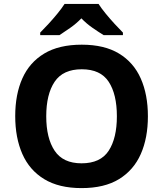

<svg xmlns="http://www.w3.org/2000/svg" viewBox="-20 -954 836 984"><path d="M738 -358Q738 -247 701.5 -164.5Q665 -82 590 -36Q515 10 398 10Q282 10 206.5 -36Q131 -82 94.5 -165Q58 -248 58 -359Q58 -470 94.5 -552Q131 -634 206.5 -679.5Q282 -725 399 -725Q515 -725 590 -679.5Q665 -634 701.5 -551.5Q738 -469 738 -358ZM217 -358Q217 -246 260 -181.5Q303 -117 398 -117Q495 -117 537 -181.5Q579 -246 579 -358Q579 -471 537 -535Q495 -599 399 -599Q303 -599 260 -535Q217 -471 217 -358ZM485 -934Q499 -912 521.5 -884.5Q544 -857 568 -831Q592 -805 610 -787V-774H511Q485 -790 454 -811.5Q423 -833 397 -860Q371 -833 341 -812Q311 -791 285 -774H186V-787Q205 -806 228.5 -831.5Q252 -857 274.5 -884.5Q297 -912 311 -934Z"/></svg>

Font: Noto Sans Tai Tham
Style: Bold
Weight: 700
Designer: Monotype Design Team 2013. Revised by David WIlliams 2020
Foundry: Monotype Imaging Inc.
Version: Version 2.002; ttfautohint (v1.8.4.7-5d5b)